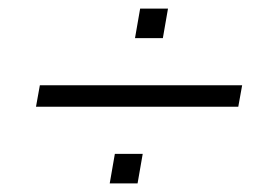

<svg xmlns="http://www.w3.org/2000/svg" viewBox="-20 -479 652 448"><path d="M295 -390H360L372 -459H307ZM64 -230H536L545 -280H73ZM236 -51H301L313 -120H248Z"/></svg>

Font: Archivo Thin
Style: Italic
Weight: 100
Italic angle: -10°
Designer: Hector Gatti
Foundry: Omnibus-Type
Version: Version 2.001